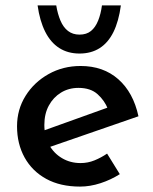

<svg xmlns="http://www.w3.org/2000/svg" viewBox="-20 -680 567 710"><path d="M276 10Q203 10 151 -18.5Q99 -47 71 -97.5Q43 -148 43 -213Q43 -275 74.5 -325.5Q106 -376 159.5 -406Q213 -436 278 -436Q362 -436 417.5 -387Q473 -338 492 -250L151 -132L127 -192L400 -290L379 -277Q367 -308 341 -331.5Q315 -355 270 -355Q234 -355 205.5 -337.5Q177 -320 160.5 -289.5Q144 -259 144 -218Q144 -176 161.5 -144.5Q179 -113 209.5 -95Q240 -77 278 -77Q305 -77 329.5 -87Q354 -97 376 -112L423 -36Q390 -15 351.5 -2.5Q313 10 276 10ZM274 -482Q231 -482 199 -502.5Q167 -523 147 -563Q127 -603 119 -660H188Q193 -629 203.5 -604Q214 -579 231.5 -565.5Q249 -552 274 -552Q300 -552 316.5 -565.5Q333 -579 343 -604Q353 -629 357 -660H427Q419 -601 399.5 -561.5Q380 -522 348.5 -502Q317 -482 274 -482Z"/></svg>

Font: Josefin Sans Medium
Style: Regular
Weight: 500
Designer: Santiago Orozco
Foundry: Typemade
Version: Version 2.001